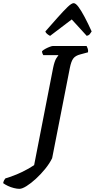

<svg xmlns="http://www.w3.org/2000/svg" viewBox="-150 -995 600 1215"><path d="M-27 200Q-42 200 -62 195Q-82 190 -100 181.5Q-118 173 -130 164Q-128 153 -123.5 145Q-119 137 -116 134Q-60 117 -13 94.5Q34 72 66 50L186 -565Q195 -608 206 -625.5Q217 -643 220 -646H124Q121 -650 118.5 -657Q116 -664 116 -671Q124 -679 138 -686.5Q152 -694 165.5 -699Q179 -704 185 -704H398Q400 -699 404.5 -689Q409 -679 407 -664L359 -651Q327 -643 313.5 -624.5Q300 -606 292 -565L180 6Q164 39 136.5 73Q109 107 77.5 136Q46 165 18 182.5Q-10 200 -27 200ZM167 -768Q157 -773 148 -780.5Q139 -788 137 -796Q181 -846 216.5 -886Q252 -926 277.5 -950.5Q303 -975 316 -975Q329 -975 346.5 -951.5Q364 -928 385.5 -887.5Q407 -847 430 -796Q425 -788 418.5 -779.5Q412 -771 399 -768L304 -872Z"/></svg>

Font: Texturina 12pt SemiBold
Style: Italic
Weight: 600
Italic angle: -11°
Version: Version 1.002